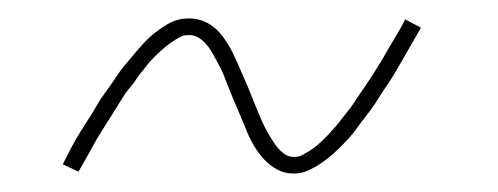

<svg xmlns="http://www.w3.org/2000/svg" viewBox="-20 -391 540 208"><path d="M298 -203Q288 -203 280 -207.5Q272 -212 266 -218.5Q260 -225 255.5 -232.5Q251 -240 247.5 -248.5Q244 -257 240.5 -265.5Q237 -274 233 -283Q231 -288 228.5 -294Q226 -300 224 -305.5Q222 -311 219.5 -316Q217 -321 214.5 -325.5Q212 -330 209.5 -334.5Q207 -339 203.5 -343Q200 -347 195.5 -350Q191 -353 185 -353Q180 -353 177.5 -352Q175 -351 170 -348Q165 -345 159.5 -340.5Q154 -336 147.5 -329.5Q141 -323 138.5 -319.5Q136 -316 133 -312.5Q130 -309 127.5 -305Q125 -301 121.5 -297Q118 -293 115 -288.5Q112 -284 109 -279Q106 -274 102.5 -268.5Q99 -263 95.5 -257.5Q92 -252 88 -245.5Q84 -239 80.5 -232.5Q77 -226 73 -219Q69 -212 65 -205L48 -213Q53 -223 57.5 -231.5Q62 -240 67 -248Q72 -256 76.5 -263Q81 -270 85 -277Q89 -284 93.5 -290Q98 -296 102 -302Q106 -308 109.5 -313Q113 -318 117 -322.5Q121 -327 125 -332Q129 -337 135.5 -344Q142 -351 148.5 -356Q155 -361 161 -364.5Q167 -368 172.5 -369.5Q178 -371 185 -371Q192 -371 198 -369Q204 -367 209 -363.5Q214 -360 218 -355.5Q222 -351 225.5 -345.5Q229 -340 231.5 -335Q234 -330 236.5 -324.5Q239 -319 241.5 -313Q244 -307 246.5 -301.5Q249 -296 251.5 -289.5Q254 -283 256.5 -277Q259 -271 261.5 -265Q264 -259 266.5 -254Q269 -249 272 -244Q275 -239 278.5 -234Q282 -229 287 -225Q292 -221 298 -221Q304 -221 306.5 -222.5Q309 -224 313.5 -226.5Q318 -229 323.5 -233.5Q329 -238 335.5 -245Q342 -252 344.5 -255Q347 -258 350 -262Q353 -266 356 -269.5Q359 -273 362 -277.5Q365 -282 368 -286.5Q371 -291 374.5 -296Q378 -301 381.5 -306.5Q385 -312 388.5 -317.5Q392 -323 395.5 -329Q399 -335 403 -342Q407 -349 411 -355.5Q415 -362 419 -370L436 -361Q431 -352 426 -343.5Q421 -335 416.5 -327Q412 -319 407.5 -311.5Q403 -304 398.5 -297.5Q394 -291 390 -284.5Q386 -278 382 -272.5Q378 -267 374 -262Q370 -257 366.5 -252Q363 -247 359 -242.5Q355 -238 348 -231Q341 -224 334.5 -219Q328 -214 322 -210.5Q316 -207 310.5 -205Q305 -203 298 -203Z"/></svg>

Font: Iosevka Curly Slab ThObl
Style: Regular
Weight: 100
Italic angle: -9°
Monospace: yes
Designer: Belleve Invis
Foundry: Belleve Invis
Version: Version 11.0.0; ttfautohint (v1.8.3)